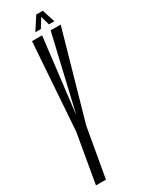

<svg xmlns="http://www.w3.org/2000/svg" viewBox="-204 -796 626 826"><g transform="rotate(-30 109.0 -382.5)"><path d="M3.5 0H53L96 -244.5L218 -675H168L83 -311.5H82L125.5 -675H75.5L45.5 -243ZM107 -701H134.5L162 -745.5L174.5 -701H201.5L181 -765H148.5Z"/></g></svg>

Font: Anybody UltraCondensed Light
Style: Italic
Weight: 300
Width: 1
Italic angle: -10°
Version: Version 1.113;gftools[0.9.25]